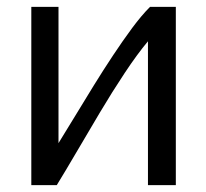

<svg xmlns="http://www.w3.org/2000/svg" viewBox="-20 -538 600 558"><path d="M71 0V-518H150V-122Q173 -159 199 -202Q225 -245 252.5 -289.5Q280 -334 308.5 -377Q337 -420 364 -456.5Q391 -493 416 -518H491V0H410V-418Q379 -381 342.5 -326Q306 -271 270 -210.5Q234 -150 201.5 -94.5Q169 -39 145 0Z"/></svg>

Font: Ubuntu Sans Mono
Style: Regular
Weight: 400
Monospace: yes
Designer: Dalton Maag Ltd
Foundry: Dalton Maag Ltd
Version: Version 1.006